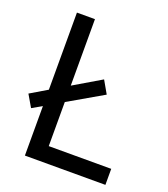

<svg xmlns="http://www.w3.org/2000/svg" viewBox="-132 -808 788 901"><g transform="rotate(20 262.0 -357.0)"><path d="M97 0V-247L48 -219L13 -279L97 -329V-714H187V-382L324 -463L360 -400L187 -300V-80H499V0Z"/></g></svg>

Font: Noto Sans Ol Chiki
Style: Regular
Weight: 400
Designer: Monotype Design Team, Lewis McGuffie
Foundry: Monotype Imaging Inc.
Version: Version 2.003